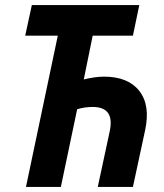

<svg xmlns="http://www.w3.org/2000/svg" viewBox="-20 -734 645 754"><path d="M82 0 207 -594H79L105 -714H527L502 -594H344L309 -422Q329 -427 349.5 -430Q370 -433 389 -433Q483 -433 527 -377Q571 -321 550 -223L502 0H364L411 -219Q431 -314 344 -314Q330 -314 314.5 -312Q299 -310 283 -305L219 0Z"/></svg>

Font: Noto Sans Condensed
Style: Bold Italic
Weight: 700
Width: 3
Italic angle: -12°
Designer: Monotype Design Team
Foundry: Monotype Imaging Inc.
Version: Version 2.013; ttfautohint (v1.8.4.7-5d5b)